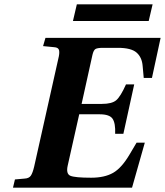

<svg xmlns="http://www.w3.org/2000/svg" viewBox="-20 -867 762 887"><path d="M317 -770 335 -847H685L667 -770ZM40 0 49 -38 94 -42Q114 -43 122.5 -55.5Q131 -68 138 -98L249 -594Q256 -621 253 -634.5Q250 -648 230 -649L179 -654L190 -692H722L682 -507H644L639 -562Q636 -602 611 -624Q586 -646 525 -646H456Q430 -646 421 -640.5Q412 -635 407 -613L357 -387H451Q497 -387 517 -404Q537 -421 562 -477H600L550 -249H512Q514 -298 500 -318.5Q486 -339 440 -339H346L293 -103Q284 -64 305 -55Q326 -46 401 -46Q463 -46 502.5 -68.5Q542 -91 579 -154L611 -208H649L590 0Z"/></svg>

Font: Lingua Franca
Style: Bold Italic
Weight: 700
Italic angle: -13°
Version: Version 1.19